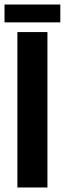

<svg xmlns="http://www.w3.org/2000/svg" viewBox="-48 -830 287 850"><path d="M29 0V-688H162V0ZM-28 -731V-810H219V-731Z"/></svg>

Font: Saira Ultra Condensed Black
Style: Regular
Weight: 900
Width: 1
Designer: Hector Gatti with collaboration of the Omnibus-Type team
Foundry: Omnibus-Type
Version: Version 1.001; ttfautohint (v1.8)